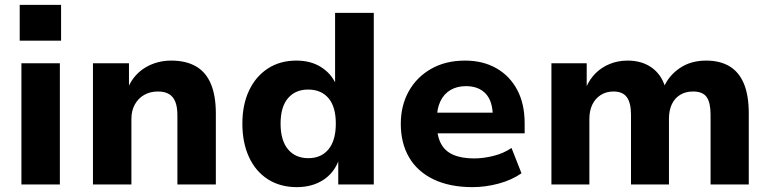

<svg xmlns="http://www.w3.org/2000/svg" viewBox="-20 -758 3165 789"><path d="M61 -591V-738H231V-591ZM68 0V-498H226V0Z M362 0V-498H510V-402H508Q532 -454 579 -481.5Q626 -509 684 -509Q744 -509 785 -485.5Q826 -462 846.5 -413.5Q867 -365 867 -291V0H709V-285Q709 -318 700.5 -339.5Q692 -361 674.5 -371.5Q657 -382 629 -382Q597 -382 572.5 -368Q548 -354 534 -328.5Q520 -303 520 -270V0Z M1200 11Q1131 11 1080.5 -21.5Q1030 -54 1003 -113Q976 -172 976 -250Q976 -327 1003 -385Q1030 -443 1080 -476Q1130 -509 1198 -509Q1257 -509 1299 -482.5Q1341 -456 1360 -413H1357V-705H1516V0H1370V-97H1371Q1351 -45 1306 -17Q1261 11 1200 11ZM1247 -108Q1300 -108 1330 -144.5Q1360 -181 1360 -250Q1360 -319 1330 -354.5Q1300 -390 1246 -390Q1194 -390 1163.5 -354.5Q1133 -319 1133 -250Q1133 -181 1163.5 -144.5Q1194 -108 1247 -108Z M1922 11Q1828 11 1761.5 -21Q1695 -53 1661 -111.5Q1627 -170 1627 -249Q1627 -324 1659.5 -382.5Q1692 -441 1751.5 -475Q1811 -509 1891 -509Q1964 -509 2019 -478Q2074 -447 2105 -389.5Q2136 -332 2136 -251V-210H1754V-295H2019L2005 -280Q2005 -342 1976 -373Q1947 -404 1895 -404Q1858 -404 1831 -388Q1804 -372 1789.5 -341.5Q1775 -311 1775 -266V-253Q1775 -201 1791.5 -169Q1808 -137 1842.5 -122Q1877 -107 1928 -107Q1967 -107 2008.5 -117.5Q2050 -128 2082 -150L2123 -46Q2083 -18 2029 -3.5Q1975 11 1922 11Z M2246 0V-498H2391V-400H2389Q2404 -434 2428.5 -458Q2453 -482 2486.5 -495.5Q2520 -509 2559 -509Q2617 -509 2657 -481Q2697 -453 2713 -402H2709Q2729 -448 2774 -478.5Q2819 -509 2882 -509Q2939 -509 2978 -485.5Q3017 -462 3037 -414Q3057 -366 3057 -291V0H2900V-287Q2900 -336 2884 -359Q2868 -382 2828 -382Q2797 -382 2774.5 -368Q2752 -354 2740.5 -329Q2729 -304 2729 -270V0H2573V-287Q2573 -335 2556 -358.5Q2539 -382 2501 -382Q2471 -382 2448.5 -367.5Q2426 -353 2414 -328Q2402 -303 2402 -270V0Z"/></svg>

Font: Nunito Sans 9pt ExtraBold
Style: Regular
Weight: 800
Version: Version 3.101;gftools[0.9.27]